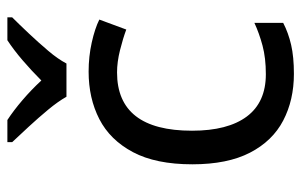

<svg xmlns="http://www.w3.org/2000/svg" viewBox="-168 -638 816 520"><g transform="rotate(-90 240.0 -378.0)"><path d="M300 10Q229 10 173.5 -19Q118 -48 86.5 -109Q55 -170 55 -265Q55 -364 88 -426Q121 -488 177.5 -517Q234 -546 306 -546Q347 -546 385 -537.5Q423 -529 447 -517L420 -444Q396 -453 364 -461Q332 -469 304 -469Q146 -469 146 -266Q146 -169 184.5 -117.5Q223 -66 299 -66Q343 -66 376.5 -75Q410 -84 438 -97V-19Q411 -5 378.5 2.5Q346 10 300 10ZM238 -606Q225 -629 203 -655.5Q181 -682 157 -708Q133 -734 115 -753V-766H175Q201 -749 229 -725Q257 -701 282 -674Q309 -701 337 -725Q365 -749 391 -766H453V-753Q434 -734 409.5 -708Q385 -682 362.5 -655.5Q340 -629 328 -606Z"/></g></svg>

Font: Noto Sans Tifinagh Azawagh
Style: Regular
Weight: 400
Designer: JamraPatel
Foundry: JamraPatel LLC
Version: Version 2.006; ttfautohint (v1.8.4.7-5d5b)